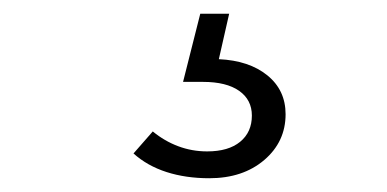

<svg xmlns="http://www.w3.org/2000/svg" viewBox="-20 -20 563 279"><path d="M395 146Q395 186 364 212.5Q333 239 284 239Q250 239 222 230Q194 221 174 203L202 171Q219 185 239 192.5Q259 200 281 200Q312 200 329 186Q346 172 346 148Q346 125 327.5 112Q309 99 275 99H246L271 0H313L298 66Q342 68 368.5 89.5Q395 111 395 146Z"/></svg>

Font: Red Hat Text
Style: Regular
Weight: 400
Designer: Pentagram / MCKL
Foundry: Pentagram / MCKL
Version: Version 1.005; Red Hat Text